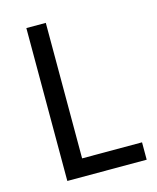

<svg xmlns="http://www.w3.org/2000/svg" viewBox="-109 -790 708 866"><g transform="rotate(-15 245.5 -357.0)"><path d="M97.2 0V-713.9H188V-81.1H467.8V0Z"/></g></svg>

Font: WenQuanYi Micro Hei
Style: Regular
Weight: 400
Foundry: Ascender Corporation
Version: Version 0.2.0-beta